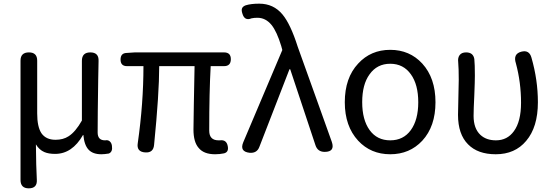

<svg xmlns="http://www.w3.org/2000/svg" viewBox="-20 -829 3017 1048"><path d="M137 199Q92 199 92 153V-172V-498Q92 -543 138 -543Q183 -543 183 -498V-210Q183 -137 206 -102Q231 -66 283 -66Q325 -66 354 -85Q392 -109 427 -171V-497Q427 -543 473 -543Q520 -543 518 -496Q517 -461 516 -392Q513 -193 513 -106Q513 -63 553 -63Q554 -63 555 -63Q569 -66 579 -57.5Q589 -49 591 -33Q596 0 574 9Q550 13 533 13Q487 13 463.5 -12Q440 -37 435 -92H433Q374 11 281 11Q245 11 222 1Q194 -11 176 -41Q177 80 181 152Q184 199 137 199Z M1154 13Q1092 13 1064 -22Q1036 -54 1036 -122Q1036 -149 1038 -259Q1041 -404 1042 -468H849Q849 -318 821 -38Q817 6 773 3Q724 0 732 -48Q763 -265 763 -468H673Q638 -468 638 -504Q638 -539 671 -540L716 -543H978H1203Q1240 -543 1240 -506Q1240 -468 1203 -468H1130Q1122 -326 1122 -116Q1122 -63 1173 -63Q1177 -63 1180 -63Q1216 -68 1223 -32Q1230 1 1203 8Q1180 13 1154 13Z M1343 5Q1286 -1 1308 -53L1521 -556L1515 -578Q1491 -657 1462 -693Q1430 -732 1385 -732Q1368 -732 1353 -729Q1315 -713 1303 -755Q1297 -773 1301 -783Q1305 -794 1321 -800Q1350 -809 1395 -809Q1473 -809 1522 -750Q1566 -697 1605 -574L1708 -287L1791 -55Q1810 0 1752 0Q1714 0 1702 -36L1564 -451H1560L1396 -28Q1383 8 1343 5Z M2110 13Q2004 13 1935 -61Q1862 -140 1862 -271Q1862 -404 1935 -482Q2004 -557 2110 -557Q2216 -557 2285 -482Q2357 -403 2357 -271Q2357 -139 2285 -61Q2216 13 2110 13ZM2110 -63Q2182 -63 2222.5 -119Q2263 -175 2263 -271Q2263 -367 2223 -423Q2182 -481 2110 -481Q2038 -481 1997 -423Q1957 -368 1957 -271.5Q1957 -175 1997.5 -119Q2038 -63 2110 -63Z M2686 13Q2588 13 2535 -41Q2480 -96 2480 -202Q2480 -234 2482 -298Q2484 -362 2484 -394Q2484 -455 2481 -490Q2478 -514 2489 -528.5Q2500 -543 2524 -543Q2563 -543 2569 -507Q2572 -479 2572 -416Q2572 -386 2569 -311Q2565 -230 2565 -196Q2565 -128 2602 -93Q2634 -63 2687 -63Q2749 -63 2785 -113Q2824 -166 2824 -268Q2824 -379 2796 -483Q2779 -535 2826 -547Q2869 -558 2881 -514Q2916 -392 2916 -271Q2916 -135 2852 -60Q2791 13 2686 13Z"/></svg>

Font: GenSenRounded JP R
Style: Regular
Weight: 400
Version: Version 1.501;PS 1;hotconv 16.6.51;makeotf.lib2.5.65220